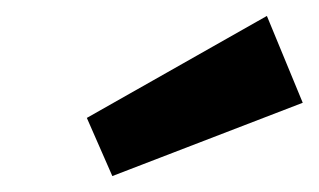

<svg xmlns="http://www.w3.org/2000/svg" viewBox="-20 -847 400 241"><path d="M360 -718 121 -626 89 -699 315 -827Z"/></svg>

Font: Fira Sans SemiBold
Style: Italic
Weight: 600
Italic angle: -8°
Designer: bBox Type GmbH & Carrois Corporate GbR & Edenspiekermann AG
Foundry: bBox Type GmbH & Carrois Corporate GbR & Edenspiekermann AG
Version: Version 4.301